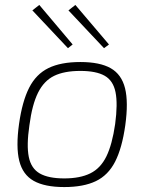

<svg xmlns="http://www.w3.org/2000/svg" viewBox="-20 -745 599 777"><path d="M305 -494Q384 -494 428 -469Q472 -444 486 -388Q500 -332 487 -238Q474 -146 446 -91Q418 -36 368 -12Q318 12 240 12Q161 12 116.5 -13Q72 -38 58 -94Q44 -150 57 -243Q70 -335 98 -390Q126 -445 176 -469.5Q226 -494 305 -494ZM305 -458Q240 -458 199 -438Q158 -418 134 -370Q110 -322 99 -238Q87 -157 96.5 -110Q106 -63 141 -43Q176 -23 240 -23Q304 -23 345.5 -43.5Q387 -64 410.5 -112Q434 -160 446 -243Q457 -325 447.5 -372Q438 -419 403.5 -438.5Q369 -458 305 -458ZM285 -725 421 -565 401 -550 257 -703ZM139 -725 274 -565 255 -550 111 -703Z"/></svg>

Font: Exo 2 ExtraLight
Style: Italic
Weight: 250
Italic angle: -8°
Designer: Natanael Gama
Foundry: Natanael Gama
Version: Version 2.010